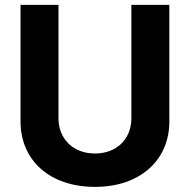

<svg xmlns="http://www.w3.org/2000/svg" viewBox="-20 -747 769 778"><path d="M512.4 -727.3V-268.1C512.4 -185 454.2 -125 364.7 -125C275.6 -125 217 -185 217 -268.1V-727.3H63.2V-255C63.2 -95.9 183.2 10.3 364.7 10.3C545.5 10.3 666.2 -95.9 666.2 -255V-727.3Z"/></svg>

Font: Magic Ui Pro
Style: Bold
Weight: 700
Designer: Stefan Endress, Andreas Faust
Version: Version 1.000;FEAKit 1.0